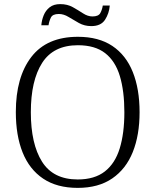

<svg xmlns="http://www.w3.org/2000/svg" viewBox="-20 -904 757 934"><path d="M358 10Q257 10 190 -35Q123 -80 90 -162.5Q57 -245 57 -359Q57 -529 132.5 -627Q208 -725 359 -725Q460 -725 526.5 -680.5Q593 -636 626 -553.5Q659 -471 659 -358Q659 -247 626 -164.5Q593 -82 526 -36Q459 10 358 10ZM358 -31Q440 -31 490 -70Q540 -109 562.5 -182.5Q585 -256 585 -358Q585 -461 563 -534Q541 -607 491.5 -645.5Q442 -684 359 -684Q240 -684 185 -598Q130 -512 130 -358Q130 -204 184.5 -117.5Q239 -31 358 -31ZM424 -777Q391 -777 364 -792Q337 -807 313.5 -821.5Q290 -836 266 -836Q236 -836 227.5 -818.5Q219 -801 216 -781H181Q183 -806 192.5 -829.5Q202 -853 221.5 -868.5Q241 -884 273 -884Q308 -884 334.5 -869Q361 -854 384 -839Q407 -824 430 -824Q459 -824 468 -840.5Q477 -857 480 -877H514Q511 -839 491 -808Q471 -777 424 -777Z"/></svg>

Font: Noto Serif Tamil Light
Style: Regular
Weight: 300
Designer: Indian Type Foundry, Tom Grace, and the Monotype Design Team
Foundry: Monotype Imaging Inc.
Version: Version 2.004; ttfautohint (v1.8.4.7-5d5b)